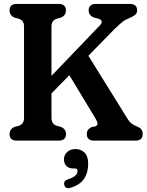

<svg xmlns="http://www.w3.org/2000/svg" viewBox="-20 -720 753 983"><path d="M243.5 -116.5Q243.5 -87 267.5 -77L292.5 -70Q318 -59 318 -33.5Q318 0 280 0H66.5Q29 0 29 -33.5Q29 -59 54 -70L79 -77Q103 -86.5 103 -116.5V-585.5Q103 -613.5 79 -623L54 -630Q29 -641 29 -666.5Q29 -700 66.5 -700H280Q317.5 -700 317.5 -666.5Q317.5 -641 292 -630L267.5 -623Q243.5 -613 243.5 -585.5V-331.5L485.5 -584Q502 -600 500.8 -609.2Q499.5 -618.5 485.5 -624L459.5 -630.5Q434 -642 434 -666.5Q434 -700 472 -700H644Q682 -700 682 -666.5Q682 -653 672 -644.2Q662 -635.5 641.5 -627Q623.5 -620.5 609.2 -609.8Q595 -599 567 -572L432.5 -434.5L636 -107Q644.5 -94 654.5 -86.8Q664.5 -79.5 678 -74Q696 -67 703.2 -58.2Q710.5 -49.5 710.5 -33.5Q710.5 0 672.5 0H461.5Q424.5 0 424.5 -33.5Q424.5 -46.5 430.2 -54.5Q436 -62.5 446.5 -68.5L469 -73.5Q479 -78 479.5 -86.2Q480 -94.5 469.5 -112.5L335 -335L243.5 -241.5ZM355 142.5Q332 142.5 319.8 129.8Q307.5 117 307.5 96Q307.5 72.5 324.5 57.8Q341.5 43 366 43Q394.5 43 413 61.5Q431.5 80 431.5 118Q431.5 164 410.2 195.5Q389 227 340.5 241.5Q314.5 249 309 226.5Q304.5 205 328 198Q357 188.5 367 177.8Q377 167 377 155Q377 142.5 363.5 142.5Z"/></svg>

Font: Fraunces 144pt SuperSoft SemiBold
Style: Regular
Weight: 600
Version: Version 1.000;[b76b70a41]